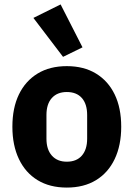

<svg xmlns="http://www.w3.org/2000/svg" viewBox="-20 -836 604 868"><path d="M282 12Q205 12 150 -21.5Q95 -55 65.5 -117Q36 -179 36 -263Q36 -348 65.5 -409Q95 -470 150 -503.5Q205 -537 282 -537Q359 -537 414 -503.5Q469 -470 498.5 -409Q528 -348 528 -263Q528 -179 498.5 -117Q469 -55 414 -21.5Q359 12 282 12ZM282 -105Q326 -105 350 -132.5Q374 -160 374 -209V-316Q374 -366 350 -393Q326 -420 282 -420Q239 -420 214.5 -393Q190 -366 190 -316V-209Q190 -160 214.5 -132.5Q239 -105 282 -105ZM265 -579 131 -755 254 -816 353 -622Z"/></svg>

Font: IBM Plex Sans Var
Style: Regular
Weight: 400
Designer: Mike Abbink, Paul van der Laan, Pieter van Rosmalen
Foundry: Bold Monday
Version: Version 3.000